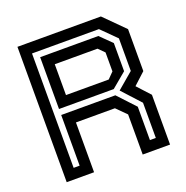

<svg xmlns="http://www.w3.org/2000/svg" viewBox="-126 -816 905 933"><g transform="rotate(-20 327.0 -350.0)"><path d="M62.5 0V-700H494L597 -597V-380L536 -324L597 -257.5V0H455.5V-207.5L405.5 -257.5H204V0ZM118 -54H149V-316H429L512.5 -226.5V-54H543V-236L456.5 -330.5L540 -401.5V-570L464 -645.5H118ZM204 -399H425L455.5 -430V-528L425 -558.5H204ZM149 -347V-615H450L509 -557V-411.5L432 -347Z"/></g></svg>

Font: Tourney Thin SemiBold
Style: Regular
Weight: 600
Version: Version 1.015